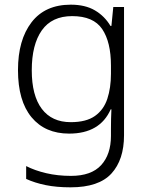

<svg xmlns="http://www.w3.org/2000/svg" viewBox="-20 -562 639 822"><path d="M283 -542Q345 -542 386.5 -517.5Q428 -493 453 -451H457L465 -532H511V17Q511 122 457 181Q403 240 282 240Q222 240 175.5 230.5Q129 221 92 204V149Q129 168 178 179.5Q227 191 284 191Q371 191 413 145Q455 99 455 20V-11Q455 -32 455.5 -53.5Q456 -75 457 -94H454Q408 10 276 10Q173 10 115 -60Q57 -130 57 -262Q57 -391 115 -466.5Q173 -542 283 -542ZM289 -493Q202 -493 159 -432Q116 -371 116 -261Q116 -153 159 -96Q202 -39 283 -39Q349 -39 386.5 -65.5Q424 -92 439.5 -139Q455 -186 455 -246V-281Q455 -382 417.5 -437.5Q380 -493 289 -493Z"/></svg>

Font: RS Noto Sans Light
Style: Regular
Weight: 300
Designer: Monotype Design Team
Foundry: Monotype Imaging Inc.
Version: Version 3.10